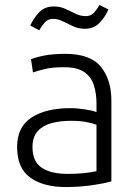

<svg xmlns="http://www.w3.org/2000/svg" viewBox="-20 -745 549 774"><path d="M244 9Q155 9 102 -29Q49 -67 49 -152Q49 -234 107.5 -271.5Q166 -309 263 -309Q292 -309 323.5 -304Q355 -299 369 -293V-326Q369 -369 358 -402.5Q347 -436 319 -455Q291 -474 238 -474Q190 -474 160 -466.5Q130 -459 113 -453L105 -506Q126 -515 161 -521.5Q196 -528 243 -528Q344 -528 386.5 -476Q429 -424 429 -339V-14Q403 -6 352.5 1.5Q302 9 244 9ZM253 -44Q320 -44 369 -55V-242Q354 -248 328 -253Q302 -258 265 -258Q224 -258 189 -249Q154 -240 132.5 -217Q111 -194 111 -152Q111 -94 148 -69Q185 -44 253 -44ZM138 -623 102 -642Q115 -671 137.5 -695Q160 -719 197 -719Q222 -719 243 -709.5Q264 -700 284 -690Q304 -680 326 -680Q346 -680 358.5 -693.5Q371 -707 381 -725L417 -707Q405 -678 382 -653.5Q359 -629 322 -629Q297 -629 275 -639Q253 -649 233.5 -659Q214 -669 194 -669Q174 -669 161.5 -655.5Q149 -642 138 -623Z"/></svg>

Font: Ubuntu Sans Light
Style: Regular
Weight: 300
Designer: Dalton Maag Ltd
Foundry: Dalton Maag Ltd
Version: Version 1.006; ttfautohint (v1.8.4.7-5d5b)